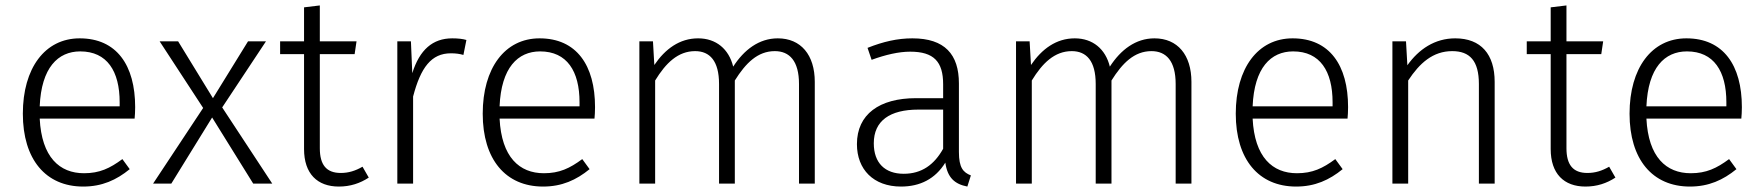

<svg xmlns="http://www.w3.org/2000/svg" viewBox="-20 -675 6483 706"><path d="M477 -281C477 -435 409 -534 273 -534C145 -534 64 -424 64 -257C64 -89 148 11 286 11C355 11 408 -13 457 -53L430 -90C384 -56 346 -38 289 -38C199 -38 133 -97 126 -239H475C476 -249 477 -265 477 -281ZM420 -284H126C132 -426 193 -486 275 -486C374 -486 420 -413 420 -299Z M797 -280 958 -523H892L763 -314L635 -523H567L727 -278L543 0H610L760 -243L911 0H981Z M1313 -62C1287 -47 1262 -39 1233 -39C1180 -39 1156 -69 1156 -130V-476H1284L1291 -523H1156V-655L1098 -648V-523H1010V-476H1098V-127C1098 -36 1147 11 1226 11C1268 11 1304 -1 1336 -22Z M1643 -534C1571 -534 1523 -492 1496 -406L1491 -523H1441V0H1499V-320C1527 -427 1566 -479 1638 -479C1656 -479 1670 -477 1684 -473L1695 -528C1682 -532 1664 -534 1643 -534Z M2168 -281C2168 -435 2100 -534 1964 -534C1836 -534 1755 -424 1755 -257C1755 -89 1839 11 1977 11C2046 11 2099 -13 2148 -53L2121 -90C2075 -56 2037 -38 1980 -38C1890 -38 1824 -97 1817 -239H2166C2167 -249 2168 -265 2168 -281ZM2111 -284H1817C1823 -426 1884 -486 1966 -486C2065 -486 2111 -413 2111 -299Z M2840 -534C2771 -534 2716 -492 2676 -430C2660 -495 2613 -534 2547 -534C2479 -534 2426 -495 2386 -436L2381 -523H2331V0H2389V-379C2428 -443 2473 -487 2536 -487C2590 -487 2624 -451 2624 -366V0H2682V-379C2722 -443 2766 -487 2829 -487C2883 -487 2918 -451 2918 -366V0H2976V-374C2976 -473 2925 -534 2840 -534Z M3506 -116V-368C3506 -475 3454 -534 3335 -534C3280 -534 3228 -522 3170 -499L3185 -455C3237 -474 3285 -485 3327 -485C3414 -485 3448 -448 3448 -365V-314H3348C3214 -314 3131 -255 3131 -145C3131 -52 3192 11 3293 11C3363 11 3419 -17 3456 -77C3464 -21 3491 2 3537 11L3550 -30C3522 -41 3506 -58 3506 -116ZM3303 -36C3234 -36 3193 -76 3193 -148C3193 -231 3252 -272 3357 -272H3448V-128C3415 -69 3369 -36 3303 -36Z M4225 -534C4156 -534 4101 -492 4061 -430C4045 -495 3998 -534 3932 -534C3864 -534 3811 -495 3771 -436L3766 -523H3716V0H3774V-379C3813 -443 3858 -487 3921 -487C3975 -487 4009 -451 4009 -366V0H4067V-379C4107 -443 4151 -487 4214 -487C4268 -487 4303 -451 4303 -366V0H4361V-374C4361 -473 4310 -534 4225 -534Z M4937 -281C4937 -435 4869 -534 4733 -534C4605 -534 4524 -424 4524 -257C4524 -89 4608 11 4746 11C4815 11 4868 -13 4917 -53L4890 -90C4844 -56 4806 -38 4749 -38C4659 -38 4593 -97 4586 -239H4935C4936 -249 4937 -265 4937 -281ZM4880 -284H4586C4592 -426 4653 -486 4735 -486C4834 -486 4880 -413 4880 -299Z M5331 -534C5256 -534 5197 -494 5155 -435L5150 -523H5100V0H5158V-379C5200 -443 5249 -487 5320 -487C5384 -487 5418 -452 5418 -366V0H5476V-374C5476 -475 5426 -534 5331 -534Z M5897 -62C5871 -47 5846 -39 5817 -39C5764 -39 5740 -69 5740 -130V-476H5868L5875 -523H5740V-655L5682 -648V-523H5594V-476H5682V-127C5682 -36 5731 11 5810 11C5852 11 5888 -1 5920 -22Z M6385 -281C6385 -435 6317 -534 6181 -534C6053 -534 5972 -424 5972 -257C5972 -89 6056 11 6194 11C6263 11 6316 -13 6365 -53L6338 -90C6292 -56 6254 -38 6197 -38C6107 -38 6041 -97 6034 -239H6383C6384 -249 6385 -265 6385 -281ZM6328 -284H6034C6040 -426 6101 -486 6183 -486C6282 -486 6328 -413 6328 -299Z"/></svg>

Font: FiraGO Light
Style: Regular
Weight: 300
Designer: bBox Type
Foundry: bBox Type GmbH
Version: Version 1.001;PS 001.001;hotconv 1.0.88;makeotf.lib2.5.64775